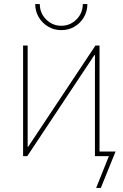

<svg xmlns="http://www.w3.org/2000/svg" viewBox="-20 -766 602 942"><path d="M468.3 0H445.8V-496.1H443.4L113.8 0H93.3V-542.5H115.7V-45.9H118.2L448.2 -542.5H468.3ZM280.8 -618.2Q245.1 -618.2 216.1 -635.5Q187 -652.8 169.9 -681.9Q152.8 -710.9 152.8 -746.1H175.3Q175.3 -701.7 206.3 -670.7Q237.3 -639.6 280.8 -639.6Q324.2 -639.6 355.2 -670.7Q386.2 -701.7 386.2 -746.1H408.7Q408.7 -710.9 391.6 -681.6Q374.5 -652.3 345.7 -635.3Q316.9 -618.2 280.8 -618.2ZM451.7 156.2 514.2 0H452.6V-22.5H546.9L474.6 156.2Z"/></svg>

Font: Inter 16pt Thin
Style: Regular
Weight: 250
Version: Version 4.001;git-66647c0bb